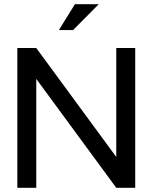

<svg xmlns="http://www.w3.org/2000/svg" viewBox="-20 -900 731 920"><path d="M63 -669.9H153.8L537.1 -147.9V-669.9H627.9V0H537.1L153.8 -522V0H63ZM262.2 -755.9 338.9 -879.9H453.1L330.1 -755.9Z"/></svg>

Font: LT Wave Text
Style: Regular
Weight: 400
Designer: Daniel Lyons
Version: Version 2.5 (Glyphs App)